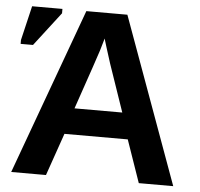

<svg xmlns="http://www.w3.org/2000/svg" viewBox="-50 -740 823 792"><g transform="rotate(5 361.0 -344.0)"><path d="M553.2 0 492.2 -175.8H230L168.9 0H24.9L275.9 -688H445.8L695.8 0ZM360.8 -582 357.9 -571.3Q353 -553.7 346.2 -531.2Q339.4 -508.8 262.2 -284.2H460L392.1 -481.9L371.1 -548.3ZM17.6 -529.8V-545.9L51.3 -688.5H176.8V-670.4L68.8 -529.8Z"/></g></svg>

Font: Arial
Style: Bold
Weight: 700
Designer: Steve Matteson
Foundry: Ascender Corporation
Version: Version 2.00.3